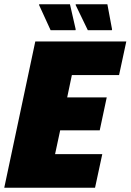

<svg xmlns="http://www.w3.org/2000/svg" viewBox="-28 -883 614 903"><path d="M-8 0 138 -688H566L532 -530H310L288 -425H474L441 -270H255L231 -158H453L419 0ZM327 -741H210L156 -859V-863H301L328 -745ZM498 -741H385L328 -859V-863H477L499 -745Z"/></svg>

Font: Saira Semi Condensed Black
Style: Italic
Weight: 900
Width: 4
Italic angle: -12°
Designer: Hector Gatti with collaboration of the Omnibus-Type team
Foundry: Omnibus-Type
Version: Version 1.001; ttfautohint (v1.8)